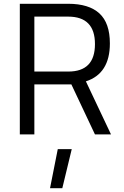

<svg xmlns="http://www.w3.org/2000/svg" viewBox="-20 -712 656 1017"><path d="M245 285 286 78H360L310 285ZM162 -265V0H85V-692H341Q451 -692 506.5 -641Q562 -590 562 -482Q562 -322 435 -281L568 0H483L358 -265ZM342 -333Q483 -333 483 -478.5Q483 -624 341 -624H162V-333Z"/></svg>

Font: Titillium Web
Style: Regular
Weight: 400
Version: Version 1.002;PS 57.000;hotconv 1.0.70;makeotf.lib2.5.55311